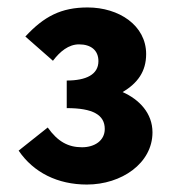

<svg xmlns="http://www.w3.org/2000/svg" viewBox="-20 -907 472 515"><path d="M213 -412C306 -412 389 -469 389 -552C389 -603 354 -640 309 -660C349 -684 372 -715 372 -762C372 -839 299 -887 215 -887C144 -887 98 -863 48 -809L122 -744C141 -769 164 -788 192 -788C224 -788 244 -772 244 -743C244 -707 211 -691 159 -691V-617C229 -617 261 -599 261 -561C261 -530 234 -512 200 -512C163 -512 135 -527 108 -565L30 -503C70 -444 135 -412 213 -412Z"/></svg>

Font: Noto Sans CJK TC Black
Style: Regular
Weight: 900
Designer: Ryoko NISHIZUKA 西塚涼子 (kana, bopomofo & ideographs); Paul D. Hunt (Latin, Greek & Cyrillic); Sandoll Communications 산돌커뮤니
Foundry: Adobe
Version: Version 2.004;hotconv 1.0.118;makeotfexe 2.5.65603